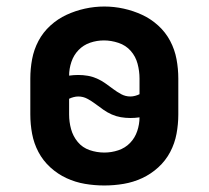

<svg xmlns="http://www.w3.org/2000/svg" viewBox="-20 -561 640 589"><path d="M300 8Q270 8 240.5 3Q211 -2 184 -14.5Q157 -27 134.5 -47.5Q112 -68 98 -94.5Q84 -121 78.5 -150.5Q73 -180 73 -210V-320Q73 -350 78.5 -379.5Q84 -409 98 -435.5Q112 -462 134.5 -482.5Q157 -503 184 -515.5Q211 -528 240.5 -534.5Q270 -541 300 -541Q330 -541 359.5 -534.5Q389 -528 416 -515.5Q443 -503 465.5 -482.5Q488 -462 502 -435.5Q516 -409 521.5 -379.5Q527 -350 527 -320V-210Q527 -180 521.5 -150.5Q516 -121 502 -94.5Q488 -68 465.5 -47.5Q443 -27 416 -14.5Q389 -2 359.5 3Q330 8 300 8ZM380 -265Q387 -265 394.5 -267Q402 -269 408 -272V-320Q408 -343 402 -365.5Q396 -388 381 -405Q366 -422 343.5 -429.5Q321 -437 299 -437Q277 -437 256.5 -430Q236 -423 221 -407.5Q206 -392 199 -371Q192 -350 192 -329Q199 -330 206 -330.5Q213 -331 220 -331Q235 -331 249.5 -328.5Q264 -326 277.5 -320Q291 -314 303 -305.5Q315 -297 327 -288Q339 -279 352 -272Q365 -265 380 -265ZM300 -93Q322 -93 343 -100Q364 -107 379 -122.5Q394 -138 401 -159Q408 -180 408 -201Q401 -200 394 -199.5Q387 -199 380 -199Q365 -199 350.5 -201.5Q336 -204 322.5 -210Q309 -216 297 -224.5Q285 -233 273 -242Q261 -251 248 -258Q235 -265 220 -265Q213 -265 205.5 -263Q198 -261 192 -258V-210Q192 -187 198 -165Q204 -143 218.5 -125.5Q233 -108 255 -100.5Q277 -93 300 -93Z"/></svg>

Font: Iosevka Curly Extended
Style: Bold
Weight: 700
Width: 7
Monospace: yes
Designer: Belleve Invis
Foundry: Belleve Invis
Version: Version 11.1.0; ttfautohint (v1.8.3)